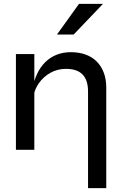

<svg xmlns="http://www.w3.org/2000/svg" viewBox="-20 -781 637 1001"><path d="M63 -499H159V-358Q165 -378 174 -397Q190 -431 215.5 -456.5Q241 -482 275 -495.5Q309 -509 349 -509Q391 -509 425 -497Q459 -485 483 -461.5Q507 -438 520.5 -403.5Q534 -369 534 -325V200H439V-304Q439 -363 410.5 -392.5Q382 -422 324 -422Q279 -422 242 -401Q205 -380 182 -346Q166 -323 159 -298V0H63ZM277 -601 392 -761H517L364 -601Z"/></svg>

Font: Syne Med Modified
Style: Regular
Weight: 500
Designer: Lucas Descroix
Foundry: Bonjour Monde
Version: Version 2.200